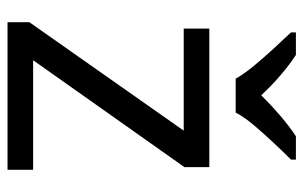

<svg xmlns="http://www.w3.org/2000/svg" viewBox="-168 -638 806 510"><g transform="rotate(90 235.0 -383.0)"><path d="M431 0H39V-58L327 -468H56V-536H424V-470L140 -68H431ZM189 -606Q176 -629 154 -655.5Q132 -682 108 -708Q84 -734 66 -753V-766H126Q152 -749 180 -725Q208 -701 233 -674Q260 -701 288 -725Q316 -749 342 -766H404V-753Q385 -734 360.5 -708Q336 -682 313.5 -655.5Q291 -629 279 -606Z"/></g></svg>

Font: Noto Sans Hebrew
Style: Regular
Weight: 400
Designer: Monotype Design Team
Foundry: Monotype Imaging Inc.
Version: Version 2.003;January 10, 2023;FontCreator 14.0.0.2877 64-bi